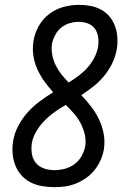

<svg xmlns="http://www.w3.org/2000/svg" viewBox="-20 -763 540 791"><path d="M204 8Q178 8 152.5 3.5Q127 -1 105.5 -12Q84 -23 68 -41Q52 -59 43 -82Q34 -105 32 -130.5Q30 -156 34 -181Q39 -213 54.5 -243Q70 -273 92.5 -298.5Q115 -324 142.5 -344.5Q170 -365 199 -383Q180 -404 163 -427.5Q146 -451 134 -477.5Q122 -504 117.5 -533.5Q113 -563 118 -594Q123 -626 139.5 -655.5Q156 -685 183 -705.5Q210 -726 242 -734.5Q274 -743 306 -743Q330 -743 353.5 -738.5Q377 -734 397 -723Q417 -712 431.5 -694.5Q446 -677 454 -655Q462 -633 463.5 -608.5Q465 -584 461 -560Q456 -531 443 -503.5Q430 -476 410 -451.5Q390 -427 365.5 -407.5Q341 -388 315 -371Q336 -349 355 -324.5Q374 -300 387.5 -272Q401 -244 407 -212.5Q413 -181 408 -148Q404 -125 394.5 -103.5Q385 -82 370 -63Q355 -44 335 -30Q315 -16 293 -7Q271 2 248.5 5Q226 8 204 8ZM263 -423Q284 -436 304 -451Q324 -466 340.5 -484.5Q357 -503 368.5 -525Q380 -547 384 -570Q387 -589 384.5 -609Q382 -629 371.5 -644Q361 -659 343 -666Q325 -673 305 -673Q286 -673 267 -667.5Q248 -662 232.5 -649.5Q217 -637 207.5 -619Q198 -601 194 -582Q191 -558 195.5 -535.5Q200 -513 210 -493Q220 -473 234 -455.5Q248 -438 263 -423ZM204 -62Q225 -62 246.5 -67.5Q268 -73 286 -86Q304 -99 315.5 -119Q327 -139 331 -160Q335 -186 329 -210.5Q323 -235 311.5 -256.5Q300 -278 284 -296Q268 -314 251 -331Q227 -317 204.5 -301Q182 -285 162.5 -265Q143 -245 129 -221Q115 -197 111 -172Q108 -150 111.5 -128.5Q115 -107 128 -91.5Q141 -76 161.5 -69Q182 -62 204 -62Z"/></svg>

Font: Iosevka Slab Oblique
Style: Regular
Weight: 400
Italic angle: -9°
Monospace: yes
Designer: Belleve Invis
Foundry: Belleve Invis
Version: Version 11.1.1; ttfautohint (v1.8.3)